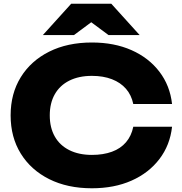

<svg xmlns="http://www.w3.org/2000/svg" viewBox="-20 -994 974 1030"><path d="M903 -314Q892 -215 835 -140.5Q778 -66 685.5 -25Q593 16 473 16Q342 16 244 -33Q146 -82 91.5 -170Q37 -258 37 -375Q37 -492 91.5 -580Q146 -668 244 -717Q342 -766 473 -766Q593 -766 685.5 -725Q778 -684 835 -609.5Q892 -535 903 -436H695Q685 -484 656 -517.5Q627 -551 580.5 -569Q534 -587 473 -587Q403 -587 352 -561.5Q301 -536 274 -488.5Q247 -441 247 -375Q247 -309 274 -261.5Q301 -214 352 -188.5Q403 -163 473 -163Q534 -163 580.5 -180Q627 -197 656 -231Q685 -265 695 -314ZM362 -974H577L729 -806H562L422 -910H517L377 -806H210Z"/></svg>

Font: Unbounded
Style: Bold
Weight: 700
Designer: Luke Prowse, Jean-Baptiste Morizot, Fátima Lázaro, Florian Runge
Foundry: NaN
Version: Version 1.700